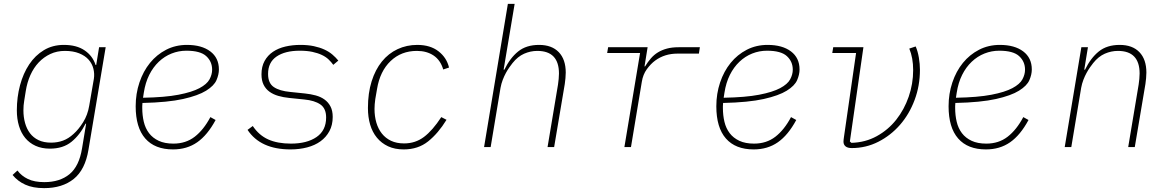

<svg xmlns="http://www.w3.org/2000/svg" viewBox="-20 -760 6040 992"><path d="M208 212Q150 212 110.5 194Q71 176 45 144L70 121Q91 149 124.5 165Q158 181 209 181Q289 181 339 140Q389 99 404 6L425 -121H422Q393 -63 349.5 -27.5Q306 8 238 8Q196 8 164 -6.5Q132 -21 110.5 -47Q89 -73 78 -109.5Q67 -146 67 -190Q67 -258 83.5 -319.5Q100 -381 131 -427.5Q162 -474 207 -501Q252 -528 310 -528Q376 -528 417.5 -499.5Q459 -471 474 -424H477L492 -516H526L437 14Q420 117 361 164.5Q302 212 208 212ZM244 -23Q277 -23 305.5 -33.5Q334 -44 360 -68Q386 -91 409.5 -128.5Q433 -166 441 -214L465 -353Q469 -379 462.5 -405Q456 -431 438 -451.5Q420 -472 389 -484.5Q358 -497 315 -497Q274 -497 240 -481Q206 -465 180 -437.5Q154 -410 137 -372Q120 -334 113 -289L105 -239Q101 -216 101 -190Q101 -155 109.5 -124.5Q118 -94 135 -71.5Q152 -49 179 -36Q206 -23 244 -23Z M874 12Q780 12 730.5 -44.5Q681 -101 681 -211Q681 -276 700.5 -334Q720 -392 755 -435Q790 -478 838.5 -503Q887 -528 946 -528Q1022 -528 1066.5 -494.5Q1111 -461 1111 -401Q1111 -375 1098.5 -346Q1086 -317 1045 -291.5Q1004 -266 926 -248.5Q848 -231 716 -228Q715 -220 715 -212Q715 -204 715 -202Q715 -164 723 -130.5Q731 -97 750 -72Q769 -47 800 -32.5Q831 -18 876 -18Q940 -18 986 -53.5Q1032 -89 1067 -155L1094 -140Q1052 -62 999 -25Q946 12 874 12ZM943 -498Q903 -498 866.5 -483.5Q830 -469 800.5 -441Q771 -413 751 -373Q731 -333 723 -281L719 -255Q832 -257 902 -270.5Q972 -284 1010.5 -304.5Q1049 -325 1062.5 -350Q1076 -375 1076 -400Q1076 -442 1045.5 -470Q1015 -498 943 -498Z M1481 12Q1326 12 1259 -89L1286 -109Q1318 -61 1366 -39.5Q1414 -18 1483 -18Q1566 -18 1615.5 -52Q1665 -86 1665 -153Q1665 -200 1635 -220.5Q1605 -241 1552 -246L1474 -254Q1444 -257 1418 -264.5Q1392 -272 1372.5 -286Q1353 -300 1342 -322Q1331 -344 1331 -376Q1331 -416 1347 -445Q1363 -474 1390.5 -492.5Q1418 -511 1454.5 -519.5Q1491 -528 1532 -528Q1571 -528 1601.5 -521.5Q1632 -515 1656 -504Q1680 -493 1697.5 -478Q1715 -463 1728 -447L1702 -425Q1692 -439 1678 -452.5Q1664 -466 1643 -476Q1622 -486 1594 -492Q1566 -498 1529 -498Q1453 -498 1409 -468Q1365 -438 1365 -378Q1365 -330 1395 -310Q1425 -290 1479 -285L1556 -277Q1585 -274 1611 -267Q1637 -260 1656.5 -246Q1676 -232 1687.5 -210Q1699 -188 1699 -156Q1699 -114 1682 -82.5Q1665 -51 1636 -30Q1607 -9 1567 1.5Q1527 12 1481 12Z M2066 12Q2020 12 1985.5 -4Q1951 -20 1927.5 -48.5Q1904 -77 1892.5 -116Q1881 -155 1881 -202Q1881 -279 1900 -339.5Q1919 -400 1953 -442Q1987 -484 2034 -506Q2081 -528 2136 -528Q2203 -528 2245.5 -495Q2288 -462 2300 -411L2270 -401Q2256 -449 2220.5 -473Q2185 -497 2134 -497Q2053 -497 1998 -444.5Q1943 -392 1928 -300L1919 -248Q1917 -232 1916 -221.5Q1915 -211 1915 -197Q1915 -159 1924.5 -126.5Q1934 -94 1953 -70Q1972 -46 2000.5 -32.5Q2029 -19 2068 -19Q2126 -19 2170.5 -52.5Q2215 -86 2260 -155L2287 -141Q2244 -71 2192 -29.5Q2140 12 2066 12Z M2604 -740H2639L2582 -400H2586Q2615 -460 2657 -494Q2699 -528 2765 -528Q2831 -528 2867 -490.5Q2903 -453 2903 -385Q2903 -371 2901.5 -356Q2900 -341 2898 -326L2843 0H2809L2863 -323Q2865 -337 2866.5 -352Q2868 -367 2868 -380Q2868 -497 2756 -497Q2721 -497 2688 -482.5Q2655 -468 2628 -434Q2621 -425 2612 -412.5Q2603 -400 2594 -383.5Q2585 -367 2577.5 -347.5Q2570 -328 2566 -306L2515 0H2481Z M3206 0 3287 -486H3117L3122 -516H3326L3310 -417H3313Q3327 -440 3343 -458.5Q3359 -477 3379.5 -489.5Q3400 -502 3426 -509Q3452 -516 3487 -516H3596L3591 -483H3480Q3414 -483 3365 -447Q3342 -430 3322 -402.5Q3302 -375 3296 -337L3240 0Z M3874 12Q3780 12 3730.5 -44.5Q3681 -101 3681 -211Q3681 -276 3700.5 -334Q3720 -392 3755 -435Q3790 -478 3838.5 -503Q3887 -528 3946 -528Q4022 -528 4066.5 -494.5Q4111 -461 4111 -401Q4111 -375 4098.5 -346Q4086 -317 4045 -291.5Q4004 -266 3926 -248.5Q3848 -231 3716 -228Q3715 -220 3715 -212Q3715 -204 3715 -202Q3715 -164 3723 -130.5Q3731 -97 3750 -72Q3769 -47 3800 -32.5Q3831 -18 3876 -18Q3940 -18 3986 -53.5Q4032 -89 4067 -155L4094 -140Q4052 -62 3999 -25Q3946 12 3874 12ZM3943 -498Q3903 -498 3866.5 -483.5Q3830 -469 3800.5 -441Q3771 -413 3751 -373Q3731 -333 3723 -281L3719 -255Q3832 -257 3902 -270.5Q3972 -284 4010.5 -304.5Q4049 -325 4062.5 -350Q4076 -375 4076 -400Q4076 -442 4045.5 -470Q4015 -498 3943 -498Z M4441 -516 4371 -29 4379 -22Q4451 -24 4510 -56.5Q4569 -89 4610.5 -141.5Q4652 -194 4675 -260.5Q4698 -327 4698 -398Q4698 -461 4678 -509L4711 -520Q4722 -495 4727.5 -462Q4733 -429 4733 -399Q4733 -317 4705.5 -243.5Q4678 -170 4630 -115Q4582 -60 4518 -27.5Q4454 5 4381 5Q4359 5 4348.5 -4Q4338 -13 4338 -28Q4338 -36 4341 -56L4403 -486H4280L4285 -516Z M5074 12Q4980 12 4930.5 -44.5Q4881 -101 4881 -211Q4881 -276 4900.5 -334Q4920 -392 4955 -435Q4990 -478 5038.5 -503Q5087 -528 5146 -528Q5222 -528 5266.5 -494.5Q5311 -461 5311 -401Q5311 -375 5298.5 -346Q5286 -317 5245 -291.5Q5204 -266 5126 -248.5Q5048 -231 4916 -228Q4915 -220 4915 -212Q4915 -204 4915 -202Q4915 -164 4923 -130.5Q4931 -97 4950 -72Q4969 -47 5000 -32.5Q5031 -18 5076 -18Q5140 -18 5186 -53.5Q5232 -89 5267 -155L5294 -140Q5252 -62 5199 -25Q5146 12 5074 12ZM5143 -498Q5103 -498 5066.5 -483.5Q5030 -469 5000.5 -441Q4971 -413 4951 -373Q4931 -333 4923 -281L4919 -255Q5032 -257 5102 -270.5Q5172 -284 5210.5 -304.5Q5249 -325 5262.5 -350Q5276 -375 5276 -400Q5276 -442 5245.5 -470Q5215 -498 5143 -498Z M5481 0 5567 -516H5601L5582 -400H5586Q5615 -460 5657 -494Q5699 -528 5765 -528Q5831 -528 5867 -490.5Q5903 -453 5903 -385Q5903 -371 5901.5 -356Q5900 -341 5898 -326L5843 0H5809L5863 -323Q5865 -337 5866.5 -352Q5868 -367 5868 -380Q5868 -497 5756 -497Q5721 -497 5688 -482.5Q5655 -468 5628 -434Q5621 -425 5612 -412.5Q5603 -400 5594 -383.5Q5585 -367 5577.5 -347.5Q5570 -328 5566 -306L5515 0Z"/></svg>

Font: IBM Plex Mono ExtraLight
Style: Italic
Weight: 200
Italic angle: -9°
Monospace: yes
Designer: Mike Abbink, Paul van der Laan, Pieter van Rosmalen
Foundry: Bold Monday
Version: Version 2.3